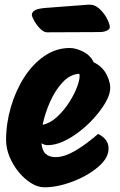

<svg xmlns="http://www.w3.org/2000/svg" viewBox="-20 -788 514 820"><path d="M170 12Q142 12 113.5 -5.5Q85 -23 60.5 -52.5Q36 -82 21 -118Q6 -154 6 -190Q6 -261 26.5 -331Q47 -401 83.5 -458Q120 -515 170 -549Q220 -583 278 -583Q304 -583 335 -567.5Q366 -552 380 -522Q418 -504 436 -468Q454 -432 450 -402Q447 -378 429 -347.5Q411 -317 383 -285.5Q355 -254 321 -227.5Q287 -201 251.5 -184.5Q216 -168 183 -168Q171 -168 157 -176Q160 -144 175.5 -130.5Q191 -117 217 -117Q255 -117 301 -144Q347 -171 399 -216Q422 -205 434 -187.5Q446 -170 443 -144Q439 -114 411.5 -86.5Q384 -59 342.5 -36.5Q301 -14 255.5 -1Q210 12 170 12ZM319 -473Q280 -471 248 -437Q216 -403 194 -353.5Q172 -304 162 -255Q195 -262 224.5 -289.5Q254 -317 276.5 -352.5Q299 -388 311 -421.5Q323 -455 319 -473ZM181 -650Q167 -650 152 -665Q137 -680 126.5 -698.5Q116 -717 116 -725Q116 -735 127.5 -743Q139 -751 172 -754L357 -768Q383 -770 403.5 -751.5Q424 -733 436.5 -709.5Q449 -686 449 -672Q449 -663 436 -657Q423 -651 403 -651Z"/></svg>

Font: Protest Riot
Style: Regular
Weight: 400
Designer: Octavio Pardo
Foundry: Ashler Design
Version: Version 2.005; ttfautohint (v1.8.4.7-5d5b)